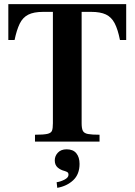

<svg xmlns="http://www.w3.org/2000/svg" viewBox="-20 -680 646 922"><path d="M148 0V-33Q189 -33 207 -37Q225 -41 229.5 -52Q234 -63 234 -88V-623H187Q142 -623 115.5 -609.5Q89 -596 74.5 -566Q60 -536 50 -488H20V-660H586V-488H556Q546 -539 530.5 -568.5Q515 -598 488.5 -610.5Q462 -623 418 -623H372V-88Q372 -63 378 -51.5Q384 -40 402.5 -36.5Q421 -33 458 -33V0ZM255 222 252 195Q269 193 289 183Q309 173 309 159Q309 151 304.5 147.5Q300 144 290 141Q270 136 256.5 124Q243 112 243 90Q243 69 258 53Q273 37 300 37Q331 37 346.5 56Q362 75 362 107Q362 157 331.5 185.5Q301 214 255 222Z"/></svg>

Font: Frank Ruhl Libre SemiBold
Style: Regular
Weight: 600
Designer: Yanek Iontef
Foundry: Fontef
Version: Version 6.003;gftools[0.9.30]